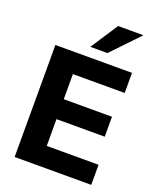

<svg xmlns="http://www.w3.org/2000/svg" viewBox="-171 -1057 951 1158"><g transform="rotate(20 304.5 -478.0)"><path d="M558.1 0V-128.9H225.6V-300.8H535.2V-428.7H225.6V-589.8H558.1V-718.8H66.4V0ZM377.9 -780.3 545.4 -955.6H382.8L268.1 -780.3Z"/></g></svg>

Font: Winston ExtraBold
Style: Regular
Weight: 800
Designer: Vernon Adams, Kim Jin-seong, David Berlow, Cristiano Sobral
Foundry: The Winston Project Authors
Version: Version 3.004